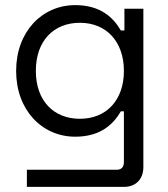

<svg xmlns="http://www.w3.org/2000/svg" viewBox="-20 -530 655 750"><path d="M466 -496V-411H452C424 -459 375 -510 274 -510C144 -510 43 -406 43 -253C43 -100 144 4 274 4C375 4 424 -47 452 -95H464V103C464 123 454 133 436 133H85V200H465C510 200 540 170 540 123V-496ZM292 -66C191 -66 120 -135 120 -253C120 -372 191 -441 292 -441C395 -441 464 -368 464 -253C464 -138 395 -66 292 -66Z"/></svg>

Font: Space Text
Style: Regular
Weight: 400
Designer: Florian Karsten (Space Text), Colophon Foundry (Space Mono)
Foundry: Florian Karsten
Version: Version 1.003;PS 001.003;hotconv 1.0.88;makeotf.lib2.5.64775